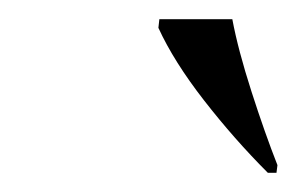

<svg xmlns="http://www.w3.org/2000/svg" viewBox="-20 -786 309 200"><path d="M259 -606Q224 -641 192.5 -681.5Q161 -722 145 -757L146 -766H222Q228 -734 242 -690.5Q256 -647 269 -614L268 -606Z"/></svg>

Font: Noto Serif Display ExtraCondensed
Style: Italic
Weight: 400
Width: 2
Italic angle: -12°
Designer: Monotype Design Team
Foundry: Monotype Imaging Inc.
Version: Version 2.009